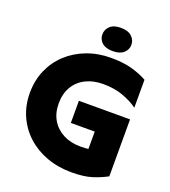

<svg xmlns="http://www.w3.org/2000/svg" viewBox="-158 -998 996 1125"><g transform="rotate(20 340.0 -435.5)"><path d="M416 -148Q355 -148 308.5 -172Q262 -196 236 -239.5Q210 -283 210 -343Q210 -403 236 -447Q262 -491 309 -514.5Q356 -538 417 -538Q490 -538 545 -517Q600 -496 635 -470V-644Q595 -667 540 -682.5Q485 -698 408 -698Q328 -698 259 -672Q190 -646 138.5 -598.5Q87 -551 58.5 -486Q30 -421 30 -343Q30 -265 59 -200Q88 -135 140 -87.5Q192 -40 263 -14Q334 12 418 12Q495 12 545 -4Q595 -20 635 -42V-216Q600 -191 544.5 -169.5Q489 -148 416 -148ZM465 -90H635V-397H316V-259H465ZM402 -738Q447 -738 470 -759Q493 -780 493 -810Q493 -840 470 -861.5Q447 -883 402 -883Q357 -883 334.5 -861.5Q312 -840 312 -810Q312 -780 334.5 -759Q357 -738 402 -738Z"/></g></svg>

Font: Roundo Variable
Style: Regular
Weight: 200
Designer: Shiva Nallaperumal
Foundry: Indian Type Foundry
Version: Version 2.000